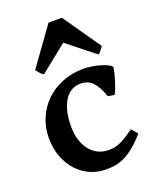

<svg xmlns="http://www.w3.org/2000/svg" viewBox="-139 -810 734 906"><g transform="rotate(-20 228.0 -357.0)"><path d="M436 -92.8Q404.3 -56.6 377.4 -35.4Q350.6 -14.2 326.4 -2.9Q302.2 8.3 279.8 11.5Q257.3 14.6 234.4 14.6Q194.8 14.6 158.2 -1.2Q121.6 -17.1 93.5 -46.9Q65.4 -76.7 48.6 -119.6Q31.7 -162.6 31.7 -216.8Q31.7 -269.5 51.3 -315.4Q70.8 -361.3 105.7 -395.3Q140.6 -429.2 189 -449Q237.3 -468.8 295.4 -468.8Q311.5 -468.8 331.8 -466.1Q352.1 -463.4 371.6 -458.3Q391.1 -453.1 407.5 -446Q423.8 -439 432.1 -430.2Q432.6 -426.3 430.9 -416.5Q429.2 -406.7 426 -394Q422.9 -381.3 418.5 -367.2Q414.1 -353 409.7 -340.3Q405.3 -327.6 400.9 -317.4Q396.5 -307.1 393.6 -302.7L360.8 -307.6Q344.7 -355.5 321.3 -381.6Q297.9 -407.7 258.8 -407.7Q237.3 -407.7 217.5 -397.9Q197.8 -388.2 182.6 -366.9Q167.5 -345.7 158.2 -312.5Q148.9 -279.3 148.9 -231.9Q148.9 -192.9 158.9 -162.4Q168.9 -131.8 186.3 -110.8Q203.6 -89.8 227.1 -78.6Q250.5 -67.4 276.9 -67.4Q290.5 -67.4 303.2 -69.1Q315.9 -70.8 331.1 -76.7Q346.2 -82.5 365 -93.8Q383.8 -105 409.7 -124ZM415 -540.5Q409.2 -531.2 402.1 -521.5Q395 -511.7 386.7 -507.8L249.5 -616.7L113.3 -507.8Q105 -511.7 96.2 -521.5Q87.4 -531.2 80.6 -540.5L216.8 -729.5H283.7Z"/></g></svg>

Font: Gentium Basic
Style: Bold
Weight: 700
Designer: J. Victor Gaultney and Annie Olsen
Foundry: SIL International
Version: Version 1.100